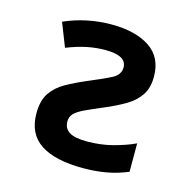

<svg xmlns="http://www.w3.org/2000/svg" viewBox="-88 -640 738 738"><g transform="rotate(15 281.5 -271.0)"><path d="M304 10Q193 10 135 -28Q77 -66 77 -148Q77 -199 98 -229.5Q119 -260 155 -280Q191 -300 236 -319Q294 -343 324.5 -359Q355 -375 355 -404Q355 -451 271 -451Q234 -451 197.5 -443.5Q161 -436 118 -419L81 -513Q170 -552 268 -552Q364 -552 420.5 -514.5Q477 -477 477 -400Q477 -355 457.5 -326Q438 -297 403.5 -276.5Q369 -256 324 -237Q278 -218 251 -205Q224 -192 212 -179.5Q200 -167 200 -148Q200 -121 221.5 -107Q243 -93 292 -93Q347 -93 396 -106Q445 -119 481 -136V-23Q441 -6 397.5 2Q354 10 304 10Z"/></g></svg>

Font: Noto Sans Mono SemiCondensed SemiBold
Style: Regular
Weight: 600
Width: 4
Designer: Monotype Design Team
Foundry: Monotype Imaging Inc.
Version: Version 2.014; ttfautohint (v1.8.4.7-5d5b)